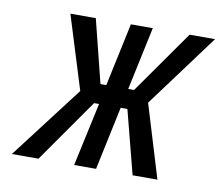

<svg xmlns="http://www.w3.org/2000/svg" viewBox="-62 -574 748 647"><g transform="rotate(10 312.0 -250.0)"><path d="M624 -500H537L385 -284H365L411 -500H336L290 -284H270L216 -500H129L207 -249L17 0H108L260 -217H277L230 0H305L351 -217H374L430 0H515L439 -250Z"/></g></svg>

Font: Advent Pro Medium
Style: Italic
Weight: 500
Italic angle: -12°
Version: Version 3.000